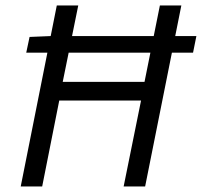

<svg xmlns="http://www.w3.org/2000/svg" viewBox="-20 -676 732 696"><path d="M75.1 -485 87.2 -542.1 164.8 -545.3H691.9L679.8 -485ZM55.1 0 185.9 -656.3H263.7L207.4 -379.3H503.9L559.6 -656.3H637.4L506.1 0H428.2L491.3 -311.6H194.8L132.9 0Z"/></svg>

Font: Source Sans 3
Style: Italic
Weight: 200
Italic angle: -11°
Designer: Paul D. Hunt
Foundry: Adobe
Version: Version 3.046;hotconv 1.0.118;makeotfexe 2.5.65603